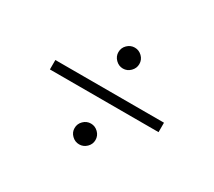

<svg xmlns="http://www.w3.org/2000/svg" viewBox="-123 -934 1246 1118"><g transform="rotate(30 500.0 -375.0)"><path d="M429.7 -629.9Q429.7 -659.2 450.7 -679.7Q471.7 -700.2 500 -700.2Q528.3 -700.2 549.3 -679.7Q570.3 -659.2 570.3 -629.9Q570.3 -601.6 549.3 -580.6Q528.3 -559.6 500 -559.6Q471.7 -559.6 450.7 -580.6Q429.7 -601.6 429.7 -629.9ZM134.8 -406.2H865.2V-342.8H134.8ZM429.7 -119.1Q429.7 -148.4 450.7 -168.9Q471.7 -189.5 500 -189.5Q528.3 -189.5 549.3 -168.9Q570.3 -148.4 570.3 -119.1Q570.3 -90.8 549.3 -70.3Q528.3 -49.8 500 -49.8Q471.7 -49.8 450.7 -70.3Q429.7 -90.8 429.7 -119.1Z"/></g></svg>

Font: Gen Shin Gothic Monospace Normal
Style: Regular
Weight: 350
Designer: [Source Han Sans]
Ryoko NISHIZUKA  (kana & ideographs); Paul D. Hunt (Latin, Greek & Cyrillic); Wenlong ZHANG  (bopomofo
Version: Version 1.002.20150607